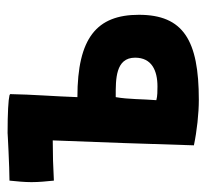

<svg xmlns="http://www.w3.org/2000/svg" viewBox="-39 -505 544 506"><g transform="rotate(-90 233.0 -252.0)"><path d="M10 -382C45 -384 81 -385 116 -385L109 -198L103 -13C141 -5 187 0 223 0C380 0 447 -41 447 -158C447 -269 386 -320 230 -320C232 -379 237 -439 238 -498H236L235 -499C222 -502 189 -504 135 -504C139 -504 44 -499 10 -499C8 -479 6 -460 6 -441C6 -421 8 -402 10 -382ZM222 -112C225 -148 224 -185 230 -219H233C276 -219 334 -220 334 -168C334 -124 300 -109 258 -109C248 -109 232 -109 222 -112Z"/></g></svg>

Font: HEYCLAY
Style: Regular
Weight: 400
Designer: Marcelo Magalhaes
Foundry: Marcelo Magalhães
Version: Version 1.300;hotconv 1.0.109;makeotfexe 2.5.65596